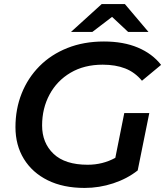

<svg xmlns="http://www.w3.org/2000/svg" viewBox="-20 -914 812 944"><path d="M396 10Q291 10 215 -27.5Q139 -65 97.5 -132.5Q56 -200 56 -289Q56 -378 86.5 -454.5Q117 -531 174 -588.5Q231 -646 311.5 -678Q392 -710 491 -710Q587 -710 658 -680Q729 -650 772 -595L678 -517Q643 -559 595.5 -577.5Q548 -596 485 -596Q394 -596 327 -556.5Q260 -517 223.5 -449Q187 -381 187 -297Q187 -211 243.5 -157.5Q300 -104 411 -104Q485 -104 547 -138L591 -358H714L657 -76Q605 -35 536.5 -12.5Q468 10 396 10ZM329 -757 480 -894H594L710 -757H610L531 -831L434 -757Z"/></svg>

Font: Montserrat SemiBold
Style: Italic
Weight: 600
Italic angle: -11.3°
Designer: Julieta Ulanovsky
Foundry: Julieta Ulanovsky
Version: Version 9.000; ttfautohint (v1.8.4.7-5d5b)